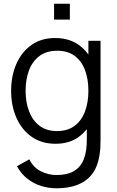

<svg xmlns="http://www.w3.org/2000/svg" viewBox="-20 -760 632 1035"><path d="M271.5 -654.5V-740H356.5V-654.5ZM284.5 255Q243 255 202.8 242.8Q162.5 230.5 128.5 204.2Q94.5 178 71.5 136L138 99Q160.5 144 201.2 163.8Q242 183.5 284.5 183.5Q343 183.5 379.2 161.8Q415.5 140 432 97.5Q448.5 55 448 -8.5V-152.5H456.5V-540H522V-7.5Q522 15.5 520.8 36.8Q519.5 58 516 78.5Q506.5 139 476.8 178Q447 217 398.8 236Q350.5 255 284.5 255ZM279.5 15Q204 15 150.5 -22.8Q97 -60.5 68.5 -125Q40 -189.5 40 -270.5Q40 -351 68.2 -415.5Q96.5 -480 149.5 -517.5Q202.5 -555 276.5 -555Q352.5 -555 404.5 -518Q456.5 -481 483.2 -416.8Q510 -352.5 510 -270.5Q510 -190 483.5 -125.2Q457 -60.5 405.5 -22.8Q354 15 279.5 15ZM287 -53.5Q344.5 -53.5 382 -81.5Q419.5 -109.5 438 -158.8Q456.5 -208 456.5 -270.5Q456.5 -334 438 -382.8Q419.5 -431.5 382.2 -459Q345 -486.5 288.5 -486.5Q230.5 -486.5 192.5 -458Q154.5 -429.5 136.2 -380.5Q118 -331.5 118 -270.5Q118 -209 136.8 -159.8Q155.5 -110.5 193 -82Q230.5 -53.5 287 -53.5Z"/></svg>

Font: Manrope ExtraLight
Style: Regular
Weight: 400
Version: Version 4.504